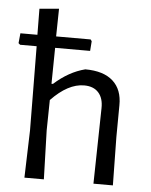

<svg xmlns="http://www.w3.org/2000/svg" viewBox="-51 -745 617 787"><g transform="rotate(5 257.0 -351.0)"><path d="M369 -311Q370 -352 349.5 -375Q329 -398 290 -398Q224 -398 155 -326L153 -201L159 0H79L85 -195L82 -541H14L7 -547L11 -588H81L80 -695L160 -702L158 -588H300L305 -581L302 -541H158L156 -393H162Q222 -447 289 -464Q364 -464 403 -429Q442 -394 441 -329L440 -199L443 0H363Z"/></g></svg>

Font: Alegreya Sans
Style: Regular
Weight: 400
Designer: Juan Pablo del Peral
Foundry: Huerta Tipografica
Version: Version 2.008; ttfautohint (v1.6)